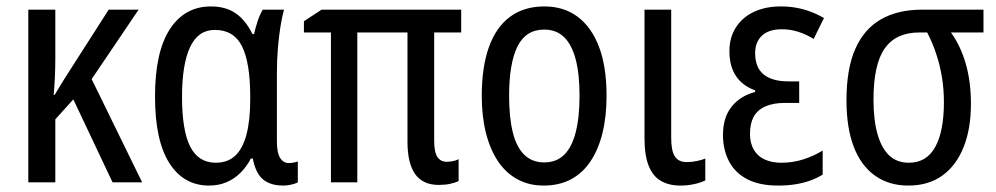

<svg xmlns="http://www.w3.org/2000/svg" viewBox="-20 -567 3098 597"><path d="M411 -537 265 -321 422 0H330L208 -258L152 -196V0H68V-537H152V-387Q152 -354 150.5 -324Q149 -294 147 -272H150Q158 -285 166 -298.5Q174 -312 181 -323L318 -537Z M651 -61Q688 -61 711.5 -83Q735 -105 746.5 -149Q758 -193 758 -257V-267Q758 -372 732.5 -423Q707 -474 648 -474Q596 -474 571 -420.5Q546 -367 546 -266Q546 -161 571.5 -111Q597 -61 651 -61ZM630 10Q551 10 506.5 -60Q462 -130 462 -267Q462 -405 508 -476Q554 -547 636 -547Q682 -547 713 -525.5Q744 -504 765 -461H770Q774 -480 781 -501Q788 -522 797 -537H863Q857 -515 852 -484Q847 -453 844 -416.5Q841 -380 841 -342V-126Q841 -92 851 -76Q861 -60 878 -60Q885 -60 893 -61.5Q901 -63 906 -65V0Q903 2 895 4.5Q887 7 878 8.5Q869 10 861 10Q821 10 798 -9Q775 -28 766 -74H760Q747 -49 728 -30Q709 -11 684.5 -0.5Q660 10 630 10Z M1369 -64Q1379 -64 1388.5 -66Q1398 -68 1406 -72V-4Q1396 1 1380 4.5Q1364 8 1344 8Q1295 8 1271 -25.5Q1247 -59 1247 -127V-466H1091V0H1009V-466H925V-501L980 -537H1414V-466H1330V-130Q1330 -94 1340 -79Q1350 -64 1369 -64Z M1866 -269Q1866 -205 1853.5 -154Q1841 -103 1816.5 -66Q1792 -29 1755.5 -9.5Q1719 10 1670 10Q1625 10 1589 -9.5Q1553 -29 1528.5 -65.5Q1504 -102 1491 -153.5Q1478 -205 1478 -269Q1478 -358 1500 -420Q1522 -482 1565.5 -514.5Q1609 -547 1673 -547Q1733 -547 1776 -515Q1819 -483 1842.5 -421.5Q1866 -360 1866 -269ZM1563 -269Q1563 -202 1574.5 -155.5Q1586 -109 1610.5 -85.5Q1635 -62 1672 -62Q1710 -62 1734 -85.5Q1758 -109 1770 -155.5Q1782 -202 1782 -269Q1782 -337 1770 -382.5Q1758 -428 1734 -451.5Q1710 -475 1672 -475Q1615 -475 1589 -422.5Q1563 -370 1563 -269Z M2067 -138Q2067 -98 2078.5 -80.5Q2090 -63 2115 -63Q2131 -63 2147.5 -66.5Q2164 -70 2173 -74V-6Q2159 1 2138.5 5.5Q2118 10 2096 10Q2060 10 2035 -4.5Q2010 -19 1997 -51.5Q1984 -84 1984 -137V-537H2067Z M2465 -314V-247H2421Q2384 -247 2359.5 -236Q2335 -225 2323.5 -204Q2312 -183 2312 -151Q2312 -121 2324.5 -100.5Q2337 -80 2359 -70.5Q2381 -61 2409 -61Q2445 -61 2478 -71.5Q2511 -82 2538 -99V-24Q2520 -13 2499 -5.5Q2478 2 2453.5 6Q2429 10 2399 10Q2341 10 2303 -10Q2265 -30 2246.5 -66Q2228 -102 2228 -147Q2228 -202 2255 -235.5Q2282 -269 2328 -281V-286Q2289 -300 2268.5 -330.5Q2248 -361 2248 -408Q2248 -450 2268 -481.5Q2288 -513 2324 -530Q2360 -547 2408 -547Q2433 -547 2455.5 -543Q2478 -539 2499.5 -531Q2521 -523 2542 -511L2510 -446Q2487 -460 2462.5 -468Q2438 -476 2411 -476Q2370 -476 2349 -456Q2328 -436 2328 -402Q2328 -357 2354.5 -335.5Q2381 -314 2431 -314Z M2999 -244Q2999 -166 2976 -109Q2953 -52 2910 -21Q2867 10 2804 10Q2744 10 2700.5 -21Q2657 -52 2634.5 -111Q2612 -170 2612 -255Q2612 -352 2639 -414Q2666 -476 2718.5 -506.5Q2771 -537 2848 -537H3038V-466H2937Q2967 -424 2983 -368.5Q2999 -313 2999 -244ZM2696 -257Q2696 -194 2708.5 -150Q2721 -106 2745 -83.5Q2769 -61 2806 -61Q2861 -61 2888 -110Q2915 -159 2915 -249Q2915 -289 2909 -326Q2903 -363 2891.5 -398Q2880 -433 2863 -466H2838Q2766 -466 2731 -416.5Q2696 -367 2696 -257Z"/></svg>

Font: Noto Sans Display Condensed
Style: Regular
Weight: 400
Width: 3
Designer: Monotype Design Team
Foundry: Monotype Imaging Inc.
Version: Version 2.003